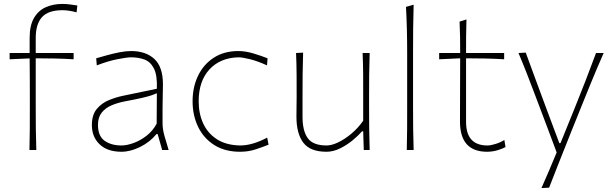

<svg xmlns="http://www.w3.org/2000/svg" viewBox="-20 -764 3128 978"><path d="M130 0Q131.5 -56.5 131.8 -108.5Q132 -160.5 132 -221V-270Q132 -314.5 131.8 -361.8Q131.5 -409 131 -466.5L29 -462V-494H131Q131 -512 131 -531.2Q131 -550.5 131 -571Q131 -635 153.5 -673Q176 -711 213.8 -727.5Q251.5 -744 298 -744Q316 -744 338 -741.2Q360 -738.5 374 -736L370 -701Q355 -705.5 335.5 -708.8Q316 -712 298 -712Q225.5 -712 193.8 -676.5Q162 -641 162 -571V-494H355V-462Q306 -465 258 -466Q210 -467 162 -467V-221Q162 -160.5 162.5 -108.5Q163 -56.5 165 0Z M599 9Q527 9 487.5 -28.8Q448 -66.5 448 -127Q448 -179 473 -209Q498 -239 534.8 -254Q571.5 -269 606 -276L779 -312Q781.5 -381 764 -415.2Q746.5 -449.5 715.8 -460.8Q685 -472 648 -472Q626.5 -472 578.2 -462.5Q530 -453 473 -431L470 -467Q492 -473.5 523.5 -482.2Q555 -491 588 -497.5Q621 -504 648 -504Q722.5 -504 766.2 -463.8Q810 -423.5 810 -334Q810 -313 809 -279.2Q808 -245.5 808 -211V-137Q808 -107 817.2 -73.5Q826.5 -40 839 0H806L783 -81H777Q743.5 -40 693.8 -15.5Q644 9 599 9ZM599 -23Q625 -23 659 -35Q693 -47 725.2 -71.5Q757.5 -96 778 -134L779 -289Q769.5 -284.5 753.5 -279Q737.5 -273.5 706 -266Q674.5 -258.5 618 -248Q580.5 -241 549 -227.8Q517.5 -214.5 498.2 -190.5Q479 -166.5 479 -128Q479 -71 512.8 -47Q546.5 -23 599 -23Z M1203 9Q1125.5 9 1071.5 -25.2Q1017.5 -59.5 989.2 -117.8Q961 -176 961 -248Q961 -320.5 989 -378.5Q1017 -436.5 1069.2 -470.2Q1121.5 -504 1194 -504Q1231 -504 1272.8 -491.2Q1314.5 -478.5 1343 -467L1340 -431Q1292 -453 1253.2 -462.5Q1214.5 -472 1195 -472Q1102 -470 1047 -410.5Q992 -351 992 -248Q992 -185 1015.2 -134.8Q1038.5 -84.5 1085.2 -54.5Q1132 -24.5 1203 -23Q1265.5 -23 1341 -63L1348 -27Q1322 -16.5 1284.2 -3.8Q1246.5 9 1203 9Z M1643 9Q1560 9 1525 -37.2Q1490 -83.5 1490 -169Q1490 -201.5 1490.5 -225.5Q1491 -249.5 1491 -271Q1491 -332 1490.8 -385Q1490.5 -438 1488 -494L1524 -496Q1522 -440 1521.5 -386Q1521 -332 1521 -271V-169Q1521 -97 1547.8 -60Q1574.5 -23 1644 -23Q1670 -23 1704 -39.5Q1738 -56 1771.5 -84.5Q1805 -113 1830 -149V-271Q1830 -332 1829.8 -385Q1829.5 -438 1827 -494H1863Q1861 -438 1860.5 -385Q1860 -332 1860 -271V-221Q1860 -160.5 1860.5 -108.5Q1861 -56.5 1863 0H1833L1830 -95H1824Q1806 -74 1776.8 -49.8Q1747.5 -25.5 1712.5 -8.2Q1677.5 9 1643 9Z M2052 0Q2053.5 -56.5 2053.8 -108.5Q2054 -160.5 2054 -221V-494Q2054 -621 2048 -729L2087 -740Q2085 -678.5 2084.5 -618.2Q2084 -558 2084 -494V-221Q2084 -160.5 2084.5 -108.5Q2085 -56.5 2087 0Z M2461 9Q2323 9 2323 -145Q2323 -242.5 2323.5 -328.8Q2324 -415 2324 -467L2217 -462V-494H2324Q2324 -536 2323.5 -574.2Q2323 -612.5 2321 -654L2356 -665Q2354.5 -615.5 2354.2 -578Q2354 -540.5 2354 -494H2548V-462Q2500 -465 2450.8 -466Q2401.5 -467 2354 -467V-143Q2354 -23 2463 -23Q2479.5 -23 2505 -31Q2530.5 -39 2549 -51L2555 -15Q2542.5 -7.5 2515.8 0.8Q2489 9 2461 9Z M2738 194Q2758 149 2777.5 103.2Q2797 57.5 2815.5 12.5Q2797.5 -37 2778.2 -87.5Q2759 -138 2741 -186L2707 -276Q2687 -329.5 2665.2 -385.2Q2643.5 -441 2621 -494L2658 -496Q2684.5 -424 2709.8 -355Q2735 -286 2762 -214L2829 -35H2835L2908 -215Q2936.5 -285.5 2963.5 -355Q2990.5 -424.5 3016 -494H3055Q3037 -453.5 3021.2 -416.2Q3005.5 -379 2987.2 -334.5Q2969 -290 2944 -228L2888 -89Q2850 6 2824 72Q2798 138 2777 192Z"/></svg>

Font: Commissioner Flair Thin
Style: Regular
Weight: 100
Designer: Kostas Bartsokas
Foundry: Kostas Bartsokas
Version: Version 1.000; ttfautohint (v1.8.3)